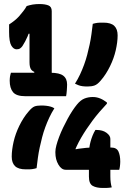

<svg xmlns="http://www.w3.org/2000/svg" viewBox="-20 -825 640 950"><path d="M351 -411Q365 -433 376 -456.5Q387 -480 396 -504.5Q405 -529 411.5 -554Q418 -579 423.5 -604.5Q429 -630 432.5 -656Q436 -682 439 -707Q445 -709 450.5 -710Q456 -711 462 -712Q468 -713 475.5 -713Q483 -713 492 -713Q529 -713 545.5 -697Q562 -681 562 -650Q562 -633 559.5 -614Q557 -595 552.5 -575.5Q548 -556 541 -536.5Q534 -517 524.5 -497.5Q515 -478 503.5 -460Q492 -442 478 -426Q462 -407 447.5 -402Q433 -397 413 -397Q399 -397 388 -398.5Q377 -400 368 -403.5Q359 -407 351 -411ZM249 -289Q235 -267 224 -243.5Q213 -220 204 -195.5Q195 -171 188.5 -146Q182 -121 176.5 -95.5Q171 -70 167.5 -44.5Q164 -19 161 7Q155 9 149.5 10Q144 11 138 12Q132 13 124.5 13Q117 13 108 13Q71 13 54.5 -3Q38 -19 38 -50Q38 -67 40.5 -86Q43 -105 47.5 -124.5Q52 -144 59 -163.5Q66 -183 75.5 -202.5Q85 -222 96.5 -240Q108 -258 122 -274Q138 -293 150 -298Q162 -303 184 -303Q198 -303 210 -301.5Q222 -300 232 -297Q242 -294 249 -289ZM34 -465H230Q274 -465 293 -450.5Q312 -436 312 -407Q312 -401 311.5 -393Q311 -385 310.5 -376.5Q310 -368 309 -361Q308 -354 307 -349H105Q61 -349 44.5 -369Q28 -389 28 -426Q28 -432 28.5 -437Q29 -442 29.5 -446.5Q30 -451 31.5 -455.5Q33 -460 34 -465ZM236 -445H145L150 -469Q141 -473 136 -478.5Q131 -484 128.5 -493.5Q126 -503 126 -517Q126 -524 126 -540Q126 -556 126 -576Q126 -596 126 -616Q126 -636 126 -652.5Q126 -669 126 -678L141 -658H107L126 -670Q122 -658 116.5 -645Q111 -632 104.5 -620Q98 -608 91 -597Q86 -590 79.5 -585.5Q73 -581 62 -581Q47 -581 36 -599.5Q25 -618 25 -667V-704Q39 -713 51.5 -723Q64 -733 74 -744Q85 -757 95 -769.5Q105 -782 112 -795Q118 -797 125.5 -799Q133 -801 141.5 -802.5Q150 -804 159 -804.5Q168 -805 176 -805Q202 -805 219 -798.5Q236 -792 236 -770Q236 -759 236 -736Q236 -713 236 -682.5Q236 -652 236 -619Q236 -586 236 -553Q236 -520 236 -492Q236 -464 236 -445ZM533 102Q529 103 524 103.5Q519 104 514 104.5Q509 105 502.5 105Q496 105 488 105Q457 105 438.5 94.5Q420 84 420 49V-62Q420 -78 422 -93.5Q424 -109 428 -124Q432 -139 438 -154Q444 -169 452 -182H458Q488 -182 507 -168Q526 -154 526 -138V47Q526 65 528 79Q530 93 533 102ZM570 15H305Q284 15 269 -10.5Q254 -36 254 -70V-74Q254 -87 259 -106Q264 -125 272.5 -147.5Q281 -170 292 -193Q303 -216 315 -238Q327 -260 339 -278Q351 -296 361 -308Q379 -330 398 -337.5Q417 -345 439 -345Q450 -345 459 -343Q468 -341 476.5 -337.5Q485 -334 493 -329Q501 -324 509 -318V-312Q490 -292 472 -271Q454 -250 438 -228.5Q422 -207 408 -186Q394 -165 381.5 -143.5Q369 -122 359.5 -101.5Q350 -81 342 -60L354 -124V-55L324 -80Q349 -86 368.5 -89Q388 -92 406.5 -93.5Q425 -95 446 -95H530Q557 -95 566 -75.5Q575 -56 575 -25Q575 -19 574.5 -13.5Q574 -8 573.5 -3Q573 2 572 6.5Q571 11 570 15Z"/></svg>

Font: Recursive Casual ExtraBold
Style: Regular
Weight: 800
Version: Version 1.047